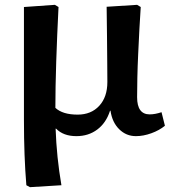

<svg xmlns="http://www.w3.org/2000/svg" viewBox="-20 -550 727 794"><path d="M104 224 89 216Q84 156 81.5 89Q79 22 79 -56Q79 -79 79 -145.5Q79 -212 79 -309.5Q79 -407 79 -521L207 -530L222 -521Q216 -402 212.5 -295Q209 -188 209 -104Q239 -76 301 -76Q357 -76 390.5 -112.5Q424 -149 424 -211Q424 -236 423.5 -286.5Q423 -337 422.5 -399Q422 -461 421 -522L547 -530L562 -521Q559 -480 556.5 -430Q554 -380 551.5 -328Q549 -276 548 -229Q547 -182 547 -148Q547 -77 599 -77Q621 -77 648 -86L662 -30Q639 -11 606 1Q573 13 542 13Q502 13 473 -15.5Q444 -44 437 -92H435Q419 -42 382.5 -14.5Q346 13 296 13Q242 13 212 -18H210Q212 41 218 99.5Q224 158 234 216Z"/></svg>

Font: Literata 7pt SemiBold
Style: Regular
Weight: 600
Designer: Latin by Veronika Burian and Jose Scaglione. Greek by Irene Vlachou. Cyrillic by Vera Evstafieva.
Foundry: TypeTogether
Version: Version 3.002